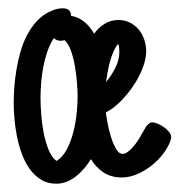

<svg xmlns="http://www.w3.org/2000/svg" viewBox="-20 -421 435 465"><path d="M394.5 -89.4Q394.5 -87.9 394.3 -86.4Q394 -85 393.1 -82.5H393.6Q388.2 -65.9 376 -49.6Q363.8 -33.2 347.4 -20.3Q331.1 -7.3 312.3 0.7Q293.5 8.8 275.4 8.8Q249 8.8 230.7 -3.4Q212.4 -15.6 200.2 -35.6Q193.4 -24.4 184.6 -13.9Q175.8 -3.4 165.3 5.1Q154.8 13.7 142.3 18.8Q129.9 23.9 116.2 23.9Q94.7 23.9 78.9 13.9Q63 3.9 51.5 -12.5Q40 -28.8 32.5 -49.6Q24.9 -70.3 20.8 -92Q16.6 -113.8 14.9 -134.3Q13.2 -154.8 13.2 -170.4Q13.2 -188 14.6 -209Q16.1 -230 19.8 -252Q23.4 -273.9 29.5 -295.4Q35.6 -316.9 45.4 -335.7Q55.2 -354.5 68.8 -369.4Q82.5 -384.3 100.6 -393.1V-392.6Q116.2 -400.9 131.3 -400.9Q152.3 -400.9 151.9 -382.8Q170.4 -379.4 184.1 -368.2Q197.8 -356.9 208 -339.4Q217.8 -353.5 232.9 -363Q248 -372.6 266.6 -372.6Q282.2 -372.6 294.7 -366.2Q307.1 -359.9 315.9 -349.4Q324.7 -338.9 329.3 -325.2Q334 -311.5 334 -296.9Q334 -277.8 325.2 -255.4Q316.4 -232.9 302.2 -212.2Q288.1 -191.4 270.8 -174.3Q253.4 -157.2 236.3 -148.9Q237.3 -139.6 240.5 -122.8Q243.7 -106 248.8 -89.4Q253.9 -72.8 261 -60.5Q268.1 -48.3 277.3 -48.3Q283.2 -48.3 290.5 -54Q297.9 -59.6 304.4 -67.6Q311 -75.7 316.2 -84Q321.3 -92.3 323.7 -97.7Q324.7 -99.6 325.7 -100.6L326.2 -101.1Q329.6 -107.4 332.8 -112.8Q335.9 -118.2 341.8 -122.1H341.3Q343.3 -124 345.5 -124.3Q347.7 -124.5 349.6 -124.5Q355 -124.5 362.8 -121.1Q370.6 -117.7 377.7 -112.5Q384.8 -107.4 389.6 -101.3Q394.5 -95.2 394.5 -89.4ZM126 -322.3Q117.7 -322.3 110.4 -328.6Q101.1 -314.5 94.7 -296.1Q88.4 -277.8 84.7 -258.5Q81.1 -239.3 79.6 -219.7Q78.1 -200.2 78.1 -183.1Q78.1 -168.9 79.6 -146.7Q81.1 -124.5 85.2 -102.1Q89.4 -79.6 96.9 -60.1Q104.5 -40.5 116.7 -31.2Q131.8 -40 141.8 -59.3Q151.9 -78.6 157.7 -101.6Q163.6 -124.5 165.8 -147.9Q168 -171.4 168 -188Q168 -200.2 166.5 -219.7Q165 -239.3 161.6 -259.5Q158.2 -279.8 152.1 -297.4Q146 -314.9 136.7 -323.7Q131.3 -322.3 126 -322.3ZM269 -294.9Q269 -299.8 268.6 -305.2Q268.1 -310.5 266.1 -314.9Q259.3 -306.6 254.4 -295.2Q249.5 -283.7 246.1 -271Q242.7 -258.3 240.5 -245.6Q238.3 -232.9 236.8 -222.2Q249.5 -237.3 259.3 -256.6Q269 -275.9 269 -294.9Z"/></svg>

Font: Just Another Hand
Style: Regular
Weight: 400
Designer: Astigmatic (AOETI)
Foundry: Astigmatic (AOETI)
Version: Version 1.000